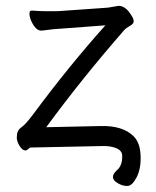

<svg xmlns="http://www.w3.org/2000/svg" viewBox="-20 -501 530 652"><path d="M376 78Q396 62 395 28Q395 11 375.5 2.5Q356 -6 325 -5L82 0Q71 10 67 10Q56 10 46.5 -5.5Q37 -21 37 -33.5Q37 -46 40.5 -54.5Q44 -63 55.5 -71Q67 -79 92 -112Q215 -278 338 -415L191 -404Q164 -403 122 -397H120Q101 -397 86 -430Q80 -444 80 -454.5Q80 -465 87 -465H89Q115 -463 136 -463H168Q180 -463 190 -464L346 -475L382 -481H386Q408 -479 426 -449Q434 -437 434 -428.5Q434 -420 421 -413Q408 -406 402 -399Q258 -234 137 -69L322 -73Q397 -75 434 -38Q456 -16 457.5 28Q459 72 444 101Q429 130 413 130.5Q397 131 380.5 121.5Q364 112 363.5 101Q363 90 376 78Z"/></svg>

Font: LXGW Bright TC
Style: Regular
Weight: 400
Designer: Christian Thalmann (Catharsis Fonts)
Foundry: LXGW / Christian Thalmann (Catharsis Fonts) / Fontworks Inc.
Version: Version 5.501